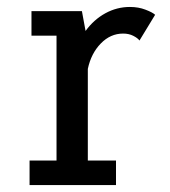

<svg xmlns="http://www.w3.org/2000/svg" viewBox="-20 -532 490 552"><path d="M232.5 -70.5H313.5V0H65V-70.5H142.5V-429.5H70.5V-500H215.5L226 -443Q249.5 -475.5 282.8 -493.8Q316 -512 353.5 -512Q378 -512 398.2 -504.2Q418.5 -496.5 426 -489.5L381 -415.5Q376 -422.5 363.2 -429Q350.5 -435.5 334 -435.5Q297.5 -435.5 269.8 -407Q242 -378.5 232.5 -334Z"/></svg>

Font: League Mono Condensed
Style: Regular
Weight: 400
Width: 1
Designer: Tyler Finck
Foundry: The League of Moveable Type / Tyler Finck
Version: Version 2.210